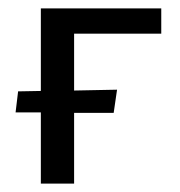

<svg xmlns="http://www.w3.org/2000/svg" viewBox="-20 -436 428 456"><path d="M363 -356H156V-221L258 -223L250 -168H156V0H77V-169H17L23 -219L77 -220V-416H363Z"/></svg>

Font: EauTestInfant Medium
Style: Italic
Weight: 500
Italic angle: -12°
Designer: Christian Thalmann (Catharsis Fonts)
Version: Version 0.001;PS 000.001;hotconv 1.0.88;makeotf.lib2.5.64775